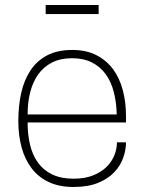

<svg xmlns="http://www.w3.org/2000/svg" viewBox="-20 -737 575 765"><path d="M273 8Q216 8 174.5 -11.5Q133 -31 106 -66.5Q79 -102 66 -150Q53 -198 53 -255Q53 -315 64.5 -366.5Q76 -418 101.5 -456.5Q127 -495 168 -516.5Q209 -538 268 -538Q324 -538 364.5 -517Q405 -496 431 -460.5Q457 -425 469.5 -377Q482 -329 482 -275V-249H90Q90 -200 100 -159Q110 -118 132 -88Q154 -58 189 -41.5Q224 -25 273 -25Q318 -25 350.5 -38Q383 -51 404 -71.5Q425 -92 435.5 -118Q446 -144 446 -170H482Q482 -140 471 -108.5Q460 -77 435.5 -51Q411 -25 371 -8.5Q331 8 273 8ZM445 -281Q444 -329 433.5 -370Q423 -411 401.5 -441Q380 -471 346.5 -488Q313 -505 267 -505Q221 -505 187.5 -488Q154 -471 132.5 -441Q111 -411 100.5 -370Q90 -329 90 -281ZM373 -681H162V-717H373Z"/></svg>

Font: Tanohe Sans ExtraLight
Style: Regular
Weight: 250
Designer: Village Type and Design LLC & Cristiano Sobral
Foundry: Cooper Hewitt Smithsonian Design Museum
Version: Version 1.00;September 29, 2021;FontCreator 13.0.0.2655 64-b